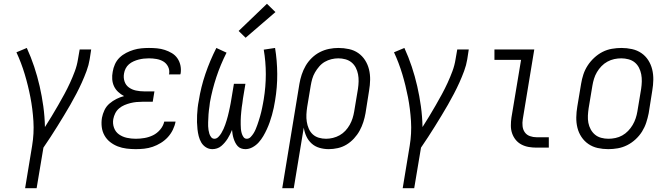

<svg xmlns="http://www.w3.org/2000/svg" viewBox="-20 -782 3540 1017"><path d="M113 215 150 -9Q161 -75 157 -140Q153 -205 141 -267Q129 -329 111 -389Q93 -449 67 -505L122 -528Q144 -480 161 -429Q178 -378 190 -325.5Q202 -273 209.5 -218.5Q217 -164 218 -109Q236 -137 253.5 -166Q271 -195 288 -224.5Q305 -254 321 -283.5Q337 -313 351 -343.5Q365 -374 376.5 -405Q388 -436 393 -468L402 -520H463L455 -468Q450 -437 438.5 -406Q427 -375 413.5 -345Q400 -315 384.5 -285.5Q369 -256 352.5 -227Q336 -198 318.5 -169.5Q301 -141 283.5 -112.5Q266 -84 247.5 -56Q229 -28 210 0L174 215Z M699 8Q675 8 650.5 5Q626 2 604 -6.5Q582 -15 563.5 -29.5Q545 -44 533.5 -64.5Q522 -85 519 -109Q516 -133 520 -158Q524 -179 533.5 -199Q543 -219 560 -233.5Q577 -248 597 -258Q617 -268 637 -273Q620 -282 606 -295Q592 -308 584 -325Q576 -342 574.5 -362Q573 -382 577 -402Q580 -422 589 -442Q598 -462 613.5 -477Q629 -492 648.5 -502Q668 -512 688 -518Q708 -524 728.5 -526Q749 -528 769 -528Q791 -528 812 -526Q833 -524 853 -517.5Q873 -511 890.5 -500.5Q908 -490 919.5 -473.5Q931 -457 935.5 -436.5Q940 -416 937 -394Q936 -393 936 -391Q936 -389 935 -388H875Q875 -389 875 -390Q875 -391 876 -391Q879 -412 870 -429.5Q861 -447 845 -456.5Q829 -466 809 -469.5Q789 -473 769 -473Q755 -473 741.5 -471.5Q728 -470 714.5 -466.5Q701 -463 687.5 -457Q674 -451 663 -441.5Q652 -432 645.5 -419Q639 -406 637 -393Q633 -371 639.5 -351Q646 -331 662.5 -319Q679 -307 700 -302.5Q721 -298 743 -298H798L789 -243H734Q718 -243 702.5 -241.5Q687 -240 671 -236Q655 -232 639.5 -225.5Q624 -219 611 -208Q598 -197 590.5 -182Q583 -167 580 -151Q576 -127 584 -105Q592 -83 610.5 -70Q629 -57 652 -52Q675 -47 699 -47Q722 -47 745.5 -51Q769 -55 790.5 -65.5Q812 -76 828.5 -95.5Q845 -115 850 -138H910Q906 -116 895.5 -94.5Q885 -73 869 -55.5Q853 -38 832 -25Q811 -12 789 -4.5Q767 3 744.5 5.5Q722 8 699 8Z M1105 8Q1086 8 1070.5 -2Q1055 -12 1046 -27.5Q1037 -43 1032.5 -61Q1028 -79 1026 -97.5Q1024 -116 1023.5 -134.5Q1023 -153 1024 -172.5Q1025 -192 1027 -211Q1029 -230 1033 -249Q1044 -320 1068 -390.5Q1092 -461 1126 -528L1180 -503Q1148 -440 1126 -373.5Q1104 -307 1092 -240Q1091 -230 1089.5 -219Q1088 -208 1086.5 -197.5Q1085 -187 1084.5 -176.5Q1084 -166 1083.5 -155.5Q1083 -145 1082.5 -134.5Q1082 -124 1082.5 -113.5Q1083 -103 1084.5 -93Q1086 -83 1089 -73.5Q1092 -64 1098.5 -55.5Q1105 -47 1116 -47Q1127 -47 1136.5 -56.5Q1146 -66 1152.5 -77Q1159 -88 1164 -99Q1169 -110 1173 -121.5Q1177 -133 1180.5 -144.5Q1184 -156 1187 -167.5Q1190 -179 1192.5 -190.5Q1195 -202 1197.5 -213.5Q1200 -225 1202 -236.5Q1204 -248 1206 -260L1219 -338H1280L1267 -260Q1266 -248 1264 -236.5Q1262 -225 1260.5 -213.5Q1259 -202 1258 -190.5Q1257 -179 1256 -167.5Q1255 -156 1255 -144.5Q1255 -133 1255 -121.5Q1255 -110 1256 -99Q1257 -88 1260 -77Q1263 -66 1269.5 -56.5Q1276 -47 1287 -47Q1299 -47 1308 -56.5Q1317 -66 1323.5 -76.5Q1330 -87 1334.5 -98Q1339 -109 1343 -120Q1347 -131 1350.5 -142.5Q1354 -154 1357.5 -165.5Q1361 -177 1363.5 -188Q1366 -199 1368.5 -210.5Q1371 -222 1373 -233.5Q1375 -245 1377 -256Q1388 -323 1388 -389Q1388 -455 1377 -519L1437 -528Q1448 -461 1448.5 -390.5Q1449 -320 1437 -249Q1434 -230 1430 -211Q1426 -192 1420.5 -172.5Q1415 -153 1408.5 -134.5Q1402 -116 1393.5 -97.5Q1385 -79 1374.5 -61Q1364 -43 1350 -27.5Q1336 -12 1317.5 -2Q1299 8 1280 8Q1268 8 1257 4Q1246 0 1238.5 -8.5Q1231 -17 1226 -27Q1221 -37 1217.5 -48Q1214 -59 1212 -70.5Q1210 -82 1209 -94Q1204 -82 1198.5 -70.5Q1193 -59 1186 -48Q1179 -37 1170.5 -27Q1162 -17 1152 -8.5Q1142 0 1129.5 4Q1117 8 1105 8ZM1281 -582 1244 -618 1394 -762 1439 -718Z M1475 215 1566 -338Q1570 -362 1578 -386.5Q1586 -411 1599 -433.5Q1612 -456 1631.5 -475Q1651 -494 1674.5 -506Q1698 -518 1723 -523Q1748 -528 1772 -528Q1801 -528 1828.5 -522Q1856 -516 1877.5 -501Q1899 -486 1913.5 -463.5Q1928 -441 1934.5 -414.5Q1941 -388 1940.5 -359.5Q1940 -331 1935 -302L1916 -182Q1912 -159 1904.5 -135.5Q1897 -112 1885 -90Q1873 -68 1855 -48.5Q1837 -29 1815.5 -16Q1794 -3 1769.5 2.5Q1745 8 1721 8Q1696 8 1672 1Q1648 -6 1630.5 -22Q1613 -38 1603 -59.5Q1593 -81 1589 -106L1536 215ZM1707 -47Q1725 -47 1743.5 -51.5Q1762 -56 1779 -65.5Q1796 -75 1809.5 -89.5Q1823 -104 1832.5 -121Q1842 -138 1847.5 -155.5Q1853 -173 1856 -191L1876 -311Q1879 -331 1879.5 -350.5Q1880 -370 1876.5 -388.5Q1873 -407 1864.5 -423.5Q1856 -440 1842 -451.5Q1828 -463 1809.5 -468Q1791 -473 1772 -473Q1754 -473 1735.5 -468.5Q1717 -464 1700.5 -454.5Q1684 -445 1671 -430Q1658 -415 1648.5 -398.5Q1639 -382 1634 -364.5Q1629 -347 1626 -329L1607 -215Q1604 -195 1603 -175.5Q1602 -156 1605 -137Q1608 -118 1615.5 -100.5Q1623 -83 1636.5 -70.5Q1650 -58 1668.5 -52.5Q1687 -47 1707 -47Z M2113 215 2150 -9Q2161 -75 2157 -140Q2153 -205 2141 -267Q2129 -329 2111 -389Q2093 -449 2067 -505L2122 -528Q2144 -480 2161 -429Q2178 -378 2190 -325.5Q2202 -273 2209.5 -218.5Q2217 -164 2218 -109Q2236 -137 2253.5 -166Q2271 -195 2288 -224.5Q2305 -254 2321 -283.5Q2337 -313 2351 -343.5Q2365 -374 2376.5 -405Q2388 -436 2393 -468L2402 -520H2463L2455 -468Q2450 -437 2438.5 -406Q2427 -375 2413.5 -345Q2400 -315 2384.5 -285.5Q2369 -256 2352.5 -227Q2336 -198 2318.5 -169.5Q2301 -141 2283.5 -112.5Q2266 -84 2247.5 -56Q2229 -28 2210 0L2174 215Z M2822 0Q2801 0 2780.5 -3.5Q2760 -7 2742 -16.5Q2724 -26 2711.5 -41.5Q2699 -57 2692.5 -76Q2686 -95 2686 -116.5Q2686 -138 2689 -159L2740 -465H2599V-520H2810L2749 -150Q2746 -132 2748 -113.5Q2750 -95 2760 -81Q2770 -67 2787 -61Q2804 -55 2822 -55H2887V0Z M3202 8Q3173 8 3146 2Q3119 -4 3097 -19Q3075 -34 3060 -56.5Q3045 -79 3038.5 -105.5Q3032 -132 3032.5 -160.5Q3033 -189 3038 -218L3058 -338Q3062 -363 3070 -387.5Q3078 -412 3092.5 -434.5Q3107 -457 3127.5 -476Q3148 -495 3171.5 -507Q3195 -519 3221 -523.5Q3247 -528 3272 -528Q3300 -528 3327.5 -522Q3355 -516 3377 -501Q3399 -486 3413.5 -463.5Q3428 -441 3434.5 -414.5Q3441 -388 3440.5 -359.5Q3440 -331 3435 -302L3416 -182Q3411 -157 3403 -132.5Q3395 -108 3381 -85.5Q3367 -63 3346.5 -44Q3326 -25 3302 -13Q3278 -1 3252.5 3.5Q3227 8 3202 8ZM3203 -47Q3221 -47 3240 -51Q3259 -55 3276 -64.5Q3293 -74 3307 -88.5Q3321 -103 3331 -120Q3341 -137 3347 -155Q3353 -173 3356 -191L3376 -311Q3379 -331 3379.5 -350.5Q3380 -370 3376.5 -388.5Q3373 -407 3364.5 -423.5Q3356 -440 3342 -451.5Q3328 -463 3309 -468Q3290 -473 3271 -473Q3252 -473 3233.5 -469Q3215 -465 3197.5 -455.5Q3180 -446 3166 -431.5Q3152 -417 3142 -400Q3132 -383 3126.5 -365Q3121 -347 3118 -329L3098 -209Q3095 -189 3094 -169.5Q3093 -150 3096.5 -131.5Q3100 -113 3109 -96.5Q3118 -80 3132 -68.5Q3146 -57 3164.5 -52Q3183 -47 3203 -47Z"/></svg>

Font: Iosevka SS04 Light Oblique
Style: Regular
Weight: 300
Italic angle: -9°
Monospace: yes
Designer: Belleve Invis
Foundry: Belleve Invis
Version: Version 19.0.0; ttfautohint (v1.8.4)